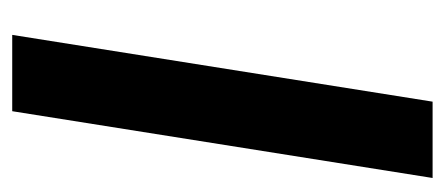

<svg xmlns="http://www.w3.org/2000/svg" viewBox="-232 -514 745 322"><g transform="rotate(90 141.0 -352.5)"><path d="M38 0 150 -705H278L166 0Z"/></g></svg>

Font: Nunito Sans 12pt ExtraLight 12pt
Style: Bold Italic
Weight: 700
Italic angle: -9°
Version: Version 3.101;gftools[0.9.27]